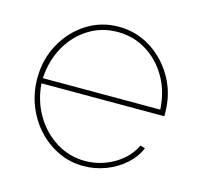

<svg xmlns="http://www.w3.org/2000/svg" viewBox="-84 -617 744 717"><g transform="rotate(15 288.0 -258.5)"><path d="M296 10Q245 10 199.5 -11.5Q154 -33 119.5 -70.5Q85 -108 65.5 -157.5Q46 -207 46 -263Q46 -336 79 -396Q112 -456 167.5 -491.5Q223 -527 291 -527Q360 -527 416.5 -491Q473 -455 507 -394.5Q541 -334 541 -259Q541 -256 541 -253.5Q541 -251 541 -248H66Q71 -181 103 -127Q135 -73 186 -41.5Q237 -10 297 -10Q357 -10 409 -40.5Q461 -71 483 -119L502 -114Q488 -79 456.5 -50.5Q425 -22 383 -6Q341 10 296 10ZM66 -268H520Q516 -338 485 -391.5Q454 -445 404 -476Q354 -507 292 -507Q231 -507 181 -476Q131 -445 100.5 -391Q70 -337 66 -268Z"/></g></svg>

Font: Raleway Thin
Style: Regular
Weight: 100
Designer: Matt McInerney, Pablo Impallari, Rodrigo Fuenzalida
Foundry: Matt McInerney, Pablo Impallari, Rodrigo Fuenzalida
Version: Version 4.026